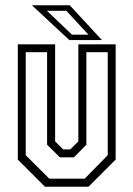

<svg xmlns="http://www.w3.org/2000/svg" viewBox="-20 -708 506 728"><path d="M150.5 0 47.5 -103V-540H189V-172L219.5 -141.5H246.5L277 -172V-540H418.5V-103L315.5 0ZM167 -30.5H301L388.5 -119.5V-510H307.5V-159.5L260.5 -111.5H207L158.5 -159.5V-510H77.5V-119.5ZM366.5 -556H243L101 -688H244.5ZM315.5 -576.5 231.5 -667H158L253 -576.5Z"/></svg>

Font: Tourney Condensed Light
Style: Regular
Weight: 300
Width: 3
Designer: Tyler Finck
Foundry: Etcetera Type Co
Version: Version 1.010; ttfautohint (v1.8.3)